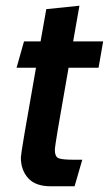

<svg xmlns="http://www.w3.org/2000/svg" viewBox="-20 -642 381 672"><path d="M53 -91Q53 -107 106 -405H38L64 -497H122L142 -610L258 -622L236 -497H341L325 -405H220Q193 -252 182.5 -189.5Q172 -127 172 -117Q172 -94 184.5 -88.5Q197 -83 236 -83H268L241 10H158Q104 10 78.5 -18.5Q53 -47 53 -91Z"/></svg>

Font: Cabin SemiBold
Style: Italic
Weight: 600
Italic angle: -7°
Designer: Pablo Impallari
Foundry: Pablo Impallari. http://www.impallari.com Igino Marini. http://www.ikern.com
Version: Version 2.200